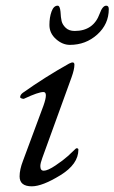

<svg xmlns="http://www.w3.org/2000/svg" viewBox="-20 -642 403 676"><path d="M193 -601Q194 -580 197 -567.5Q200 -555 211.5 -544Q223 -533 243 -533Q309 -533 331 -594Q341 -622 354 -622Q363 -622 363 -610Q363 -557 322.5 -520.5Q282 -484 226 -484Q200 -484 177 -504.5Q154 -525 154 -554Q154 -581 161.5 -601.5Q169 -622 183 -622Q191 -622 193 -601ZM61 -76 133 -270Q150 -318 133 -318Q115 -318 66 -295Q63 -293 57 -295Q51 -297 51 -300Q51 -308 60 -315Q139 -371 223 -418Q242 -428 242 -414Q242 -398 232 -370L129 -86Q122 -67 122 -57Q122 -41 134 -41Q148 -41 175.5 -59.5Q203 -78 219 -92.5Q235 -107 246 -118Q248 -120 250 -120Q256 -120 256 -115Q256 -64 192.5 -25Q129 14 92 14Q49 14 49 -21Q49 -45 61 -76Z"/></svg>

Font: EB Garamond 12
Style: Italic
Weight: 400
Italic angle: -17°
Version: Version 0.016; ttfautohint (v1.8.4)